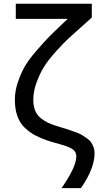

<svg xmlns="http://www.w3.org/2000/svg" viewBox="-20 -765 575 1016"><path d="M58.6 -237.3Q58.6 -283.2 74.7 -330.6Q90.8 -377.9 111.3 -413.6Q131.8 -449.2 171.9 -495.6Q211.9 -542 238.3 -568.8Q264.6 -595.7 314.5 -642.6Q330.1 -657.2 337.9 -665H63.5V-745.1H465.8V-672.9Q454.1 -661.1 409.2 -621.6Q364.3 -582 338.9 -558.1Q313.5 -534.2 273.9 -490.2Q234.4 -446.3 212.4 -410.6Q190.4 -375 173.3 -328.1Q156.2 -281.2 156.2 -237.3Q156.2 -203.1 166.5 -178.7Q176.8 -154.3 197.3 -138.7Q217.8 -123 234.4 -115.2Q251 -107.4 278.3 -98.6Q289.1 -95.7 313.5 -87.9Q337.9 -80.1 350.1 -76.2Q362.3 -72.3 383.3 -64.5Q404.3 -56.6 415 -49.8Q425.8 -43 440.4 -32.7Q455.1 -22.5 462.4 -11.7Q469.7 -1 475.1 13.7Q480.5 28.3 480.5 44.9Q480.5 127 408.2 230.5H305.7Q383.8 118.2 383.8 62.5Q383.8 46.9 375.5 35.6Q367.2 24.4 349.1 16.1Q331.1 7.8 314 2.9Q296.9 -2 269 -9.8Q241.2 -17.6 222.7 -24.4Q187.5 -37.1 162.6 -50.8Q137.7 -64.5 111.8 -88.4Q85.9 -112.3 72.3 -149.9Q58.6 -187.5 58.6 -237.3Z"/></svg>

Font: Gothic A1 Medium
Style: Regular
Weight: 500
Designer: HanYang I&C Co.,Ltd.
Foundry: HanYang I&C Co.,Ltd.
Version: Version 2.50